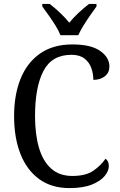

<svg xmlns="http://www.w3.org/2000/svg" viewBox="-20 -951 611 981"><path d="M335 10Q243 10 180 -36Q117 -82 84.5 -164.5Q52 -247 52 -358Q52 -467 85.5 -549.5Q119 -632 185.5 -678Q252 -724 350 -724Q444 -724 491.5 -691Q539 -658 539 -611Q539 -580 516 -561.5Q493 -543 457 -543Q457 -574 446.5 -603.5Q436 -633 411.5 -652Q387 -671 345 -671Q245 -671 202 -588.5Q159 -506 159 -358Q159 -265 179 -196.5Q199 -128 241 -90Q283 -52 350 -52Q418 -52 456.5 -78.5Q495 -105 519 -140Q536 -129 536 -102Q536 -78 515 -52Q494 -26 449.5 -8Q405 10 335 10ZM289 -771Q280 -794 263.5 -820.5Q247 -847 228.5 -873Q210 -899 196 -918V-931H234Q260 -911 286.5 -886Q313 -861 334 -835Q355 -861 382 -886Q409 -911 435 -931H473V-918Q459 -899 441 -873Q423 -847 406.5 -820.5Q390 -794 380 -771Z"/></svg>

Font: Noto Serif Tamil SemiCondensed
Style: Regular
Weight: 400
Width: 4
Designer: Indian Type Foundry, Tom Grace, and the Monotype Design Team
Foundry: Monotype Imaging Inc.
Version: Version 2.004; ttfautohint (v1.8.4.7-5d5b)